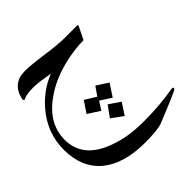

<svg xmlns="http://www.w3.org/2000/svg" viewBox="-199 -500 1087 1087"><g transform="rotate(-45 344.0 43.5)"><path d="M310.5 189 357.4 124 424.8 169.4 379.4 238.8ZM234.4 78.1 279.8 10.3 346.7 51.8Q356 38.6 365 25.6Q374 12.7 383.3 -0.5L452.6 44.4L404.3 117.7L338.4 74.7Q330.1 87.4 322.3 100.1Q314.5 112.8 306.6 124.5ZM675.8 336.4Q634.3 355.5 587.4 374.8Q540.5 394 487.8 415.5Q462.9 421.9 429.7 424.8Q396.5 427.7 355 427.7Q270 427.7 203.9 408.2Q137.7 388.7 92.5 351.1Q47.4 313.5 23.7 258.1Q0 202.6 0 130.9Q0 -6.3 93.3 -112.8Q162.1 -190.4 252.9 -226.1Q210 -233.9 179 -237.8Q147.9 -241.7 127 -241.7Q100.6 -241.7 81.8 -238.8Q63 -235.8 51.3 -230.5Q46.4 -227.5 43 -227.5Q36.6 -227.5 36.6 -236.3Q36.6 -237.8 36.9 -239.5Q37.1 -241.2 37.6 -243.7Q47.9 -290.5 78.6 -315.9Q109.4 -341.3 160.2 -341.3Q184.6 -341.3 220.9 -337.6Q257.3 -334 306.2 -327.1Q355 -320.3 391.4 -317.1Q427.7 -314 453.6 -314H549.3Q556.2 -314 556.2 -308.6Q556.2 -308.1 555.9 -307.6Q555.7 -307.1 555.7 -306.6L518.1 -229.5Q484.4 -229.5 450.2 -225.3Q416 -221.2 380.9 -213.9Q318.4 -200.2 265.6 -178Q212.9 -155.8 168.5 -123.5Q43.5 -35.2 43.5 94.2Q43.5 225.6 180.7 288.6Q234.4 313 296.1 325.2Q357.9 337.4 433.1 337.4Q499.5 337.4 558.8 332.5Q618.2 327.6 671.9 317.9Q673.8 317.4 675.5 317.4Q677.2 317.4 678.7 317.4Q688.5 317.4 688.5 324.2Q688.5 329.6 675.8 336.4Z"/></g></svg>

Font: XB Zar
Style: Regular
Weight: 400
Designer: Behnam
Foundry: Irmug
Version: Version 8.005 2009